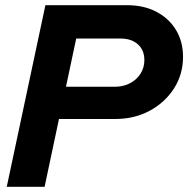

<svg xmlns="http://www.w3.org/2000/svg" viewBox="-20 -720 725 740"><path d="M6 0 155 -700H469.4Q534.4 -700 582.7 -674.7Q631 -649.4 658.2 -604.7Q685.4 -559.9 685.4 -500.6Q685.4 -433.6 650.7 -379.3Q616 -325 557 -293.2Q497.9 -261.4 424.4 -261.4H207.3L151.9 0ZM234.3 -385.6H421.9Q455.3 -385.6 481.1 -399.2Q506.9 -412.7 521.6 -436Q536.4 -459.3 536.4 -488.5Q536.4 -527 511.4 -549.2Q486.5 -571.5 443.9 -571.5H273.7Z"/></svg>

Font: Red Hat Display VF
Style: Italic
Weight: 300
Italic angle: -12°
Designer: Pentagram, MCKL
Foundry: Pentagram, MCKL
Version: Version 1.010